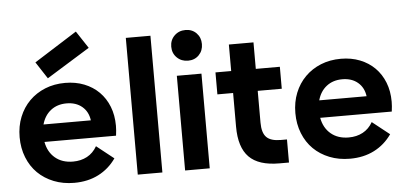

<svg xmlns="http://www.w3.org/2000/svg" viewBox="-52 -887 2139 1010"><g transform="rotate(-5 1017.0 -382.0)"><path d="M302 14Q243 14 194 -5.5Q145 -25 110 -59.5Q75 -94 55.5 -143Q36 -192 36 -250Q36 -308 55.5 -356.5Q75 -405 110 -440Q145 -475 193 -494.5Q241 -514 299 -514Q354 -514 399.5 -496Q445 -478 477.5 -445.5Q510 -413 528 -367.5Q546 -322 546 -266Q546 -255 545 -242Q544 -229 542 -214H164Q174 -160 211 -129Q248 -98 305 -98Q347 -98 379.5 -115.5Q412 -133 432 -168L523 -96Q486 -43 430 -14.5Q374 14 302 14ZM297 -406Q248 -406 214 -379.5Q180 -353 167 -306H417Q411 -352 379 -379Q347 -406 297 -406ZM439 -687 379 -778 153 -635 211 -546Z M638 0V-722H768V0Z M888 -500H1018V0H888ZM954 -574Q919 -574 895.5 -597Q872 -620 872 -655Q872 -690 895.5 -713Q919 -736 954 -736Q989 -736 1011.5 -713Q1034 -690 1034 -655Q1034 -620 1011.5 -597Q989 -574 954 -574Z M1092 -500H1175V-640H1305V-500H1432V-384H1305V-216Q1305 -162 1328 -139Q1351 -116 1403 -116H1436V6H1385Q1276 6 1225.5 -45.5Q1175 -97 1175 -206V-384H1092Z M1758 14Q1699 14 1650 -5.5Q1601 -25 1566 -59.5Q1531 -94 1511.5 -143Q1492 -192 1492 -250Q1492 -308 1511.5 -356.5Q1531 -405 1566 -440Q1601 -475 1649 -494.5Q1697 -514 1755 -514Q1810 -514 1855.5 -496Q1901 -478 1933.5 -445.5Q1966 -413 1984 -367.5Q2002 -322 2002 -266Q2002 -255 2001 -242Q2000 -229 1998 -214H1620Q1630 -160 1667 -129Q1704 -98 1761 -98Q1803 -98 1835.5 -115.5Q1868 -133 1888 -168L1979 -96Q1942 -43 1886 -14.5Q1830 14 1758 14ZM1753 -406Q1704 -406 1670 -379.5Q1636 -353 1623 -306H1873Q1867 -352 1835 -379Q1803 -406 1753 -406Z"/></g></svg>

Font: NT Somic Bold
Style: Regular
Weight: 700
Designer: Ravid Balaliev — lead type designer, mastering
Michael Voronin — secret advisor, marketing
Ivan Kovalenko — best boy
Foundry: NT Type
Version: Version 0.7